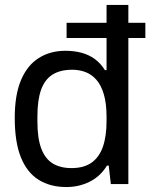

<svg xmlns="http://www.w3.org/2000/svg" viewBox="-20 -743 607 775"><path d="M248 12Q183.1 12 136.3 -17Q89.5 -46 64.5 -107.5Q39.5 -168.9 39.5 -266.8Q39.5 -360.4 65 -420.2Q90.5 -480 136.8 -509Q183 -538 244.2 -538Q279.3 -538 309.1 -530Q338.8 -522 362.5 -504.8Q386.2 -487.6 403.6 -459.9H410.1V-723H498.1V0H427.4L418.8 -74.6H411.8Q384.9 -30.8 341.7 -9.4Q298.5 12 248 12ZM268.5 -64.5Q318.8 -64.5 349.9 -86.7Q380.9 -108.9 395.5 -151.1Q410.1 -193.4 410.1 -254.5V-270.8Q410.1 -325.4 399.1 -362.4Q388.2 -399.3 369.1 -421Q350.1 -442.7 325 -452.1Q300 -461.5 271.8 -461.5Q223.1 -461.5 192 -441.9Q160.9 -422.4 145.9 -380.8Q131 -339.2 131 -273.1V-251.8Q131 -183.9 146.9 -142.6Q162.7 -101.4 193.4 -82.9Q224 -64.5 268.5 -64.5ZM248.8 -589.6V-650.9H566.7V-589.6Z"/></svg>

Font: Archivo SemiBold
Style: Regular
Weight: 600
Designer: Hector Gatti
Foundry: Omnibus-Type
Version: Version 2.001